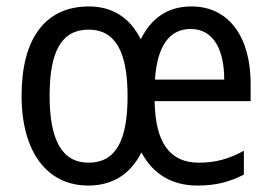

<svg xmlns="http://www.w3.org/2000/svg" viewBox="-20 -566 845 596"><path d="M574 -546C502 -546 450 -511 417 -444C383 -512 328 -546 256 -546C121 -546 47 -447 47 -269C47 -93 127 10 254 10C329 10 385 -25 419 -93C455 -25 514 10 593 10C650 10 692 -1 737 -24V-98C691 -73 650 -61 597 -61C508 -61 462 -122 460 -252H758V-307C758 -445 695 -546 574 -546ZM572 -476C644 -476 676 -410 676 -319H461C468 -424 506 -476 572 -476ZM255 -474C338 -474 376 -406 376 -267C376 -129 339 -61 255 -61C172 -61 134 -132 134 -269C134 -405 170 -474 255 -474Z"/></svg>

Font: Noto Sans Oriya Cond
Style: Regular
Weight: 400
Width: 3
Designer: Amélie Bonet and Sol Matas
Foundry: Google LLC
Version: Version 2.006